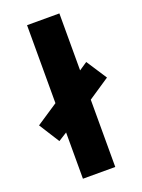

<svg xmlns="http://www.w3.org/2000/svg" viewBox="-162 -827 662 893"><g transform="rotate(-20 168.5 -380.0)"><path d="M89 0H249V-333L355 -404L289 -505L249 -478V-760H89V-374L-18 -303L46 -202L89 -229Z"/></g></svg>

Font: Noto Sans Thai SemCond ExtBd
Style: Regular
Weight: 800
Width: 4
Designer: Monotype Design Team
Foundry: Monotype Imaging Inc.
Version: Version 2.002